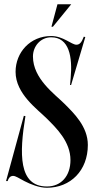

<svg xmlns="http://www.w3.org/2000/svg" viewBox="-20 -878 448 906"><path d="M229.8 -752 316.2 -858H251.2L222.8 -752ZM201.5 8C312.5 8 394.5 -73 394.5 -194C394.5 -281 328.5 -344 283.5 -389C238.5 -434 135.5 -506 135.5 -611.5C135.5 -659 170.5 -702 221.5 -702C307 -702 322.5 -609 313.5 -510L310.5 -477H315.5L382.5 -703L375.5 -705C365.5 -679 356.5 -667 340.5 -667C317.5 -667 278.5 -708 221.5 -708C122.5 -708 53.5 -631 53.5 -539C53.5 -435 156.5 -363 201.5 -318C246.5 -273 312.5 -209.5 312.5 -122.5C312.5 -47.5 268.5 2 201.5 2C66.5 2 71 -153.5 100 -330L92.5 -331.5L8.5 -23.5H16C20 -37.5 28 -47.5 41 -48C53.5 -48.5 69 -37 95 -23.5C124 -8.5 164.5 8 201.5 8Z"/></svg>

Font: Picaflor 72 pt
Style: Regular
Weight: 400
Designer: Ariel Martín Pérez
Foundry: Tunera Type Foundry
Version: Version 1.000;hotconv 1.0.109;makeotfexe 2.5.65596